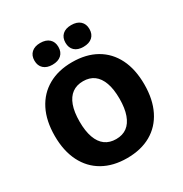

<svg xmlns="http://www.w3.org/2000/svg" viewBox="-199 -1020 1123 1179"><g transform="rotate(-30 362.5 -430.0)"><path d="M363 -670Q462 -670 533 -629.5Q604 -589 642 -513Q680 -437 680 -330Q680 -224 642 -147.5Q604 -71 533 -30.5Q462 10 363 10Q265 10 193.5 -30.5Q122 -71 83.5 -147.5Q45 -224 45 -330Q45 -437 83.5 -513Q122 -589 193.5 -629.5Q265 -670 363 -670ZM363 -535Q317 -535 285.5 -512Q254 -489 237.5 -443.5Q221 -398 221 -330Q221 -263 237.5 -217Q254 -171 285.5 -148Q317 -125 363 -125Q409 -125 440 -148Q471 -171 487.5 -217Q504 -263 504 -330Q504 -398 487.5 -443.5Q471 -489 440 -512Q409 -535 363 -535ZM252 -870Q293 -870 315.5 -849.5Q338 -829 338 -793Q338 -757 315.5 -736.5Q293 -716 252 -716Q213 -716 190.5 -736.5Q168 -757 168 -793Q168 -829 190.5 -849.5Q213 -870 252 -870ZM472 -870Q513 -870 535.5 -849.5Q558 -829 558 -793Q558 -757 535.5 -736.5Q513 -716 472 -716Q432 -716 410 -736.5Q388 -757 388 -793Q388 -829 410 -849.5Q432 -870 472 -870Z"/></g></svg>

Font: Kantumruy Pro
Style: Bold
Weight: 700
Version: Version 1.002